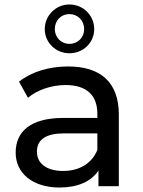

<svg xmlns="http://www.w3.org/2000/svg" viewBox="-20 -832 638 858"><path d="M246 6C327 6 388 -21 420 -70V0H511V-320C511 -463 431 -535 284 -535C199 -535 120 -511 65 -467L105 -395C146 -430 210 -452 273 -452C366 -452 415 -407 415 -324V-305H263C115 -305 50 -243 50 -150C50 -57 127 6 246 6ZM180 -702C180 -642 229 -594 290 -594C353 -594 401 -642 401 -702C401 -762 353 -812 290 -812C229 -812 180 -762 180 -702ZM145 -154C145 -209 186 -236 267 -236H415V-162C391 -102 335 -68 262 -68C189 -68 145 -101 145 -154ZM290 -769C327 -769 356 -741 356 -702C356 -665 329 -636 290 -636C253 -636 225 -665 225 -702C225 -741 253 -769 290 -769Z"/></svg>

Font: Malon Grotesk Med
Style: Regular
Weight: 500
Designer: Julieta Ulanovsky
Foundry: Julieta Ulanovsky
Version: Version 7.200